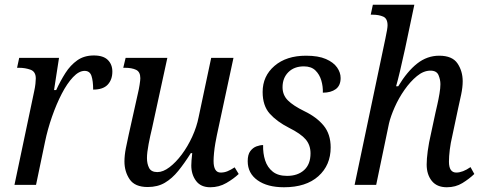

<svg xmlns="http://www.w3.org/2000/svg" viewBox="-20 -780 2037 810"><path d="M124 -394Q128 -412 129.5 -426.5Q131 -441 131 -449Q131 -478 108.5 -486Q86 -494 61 -494H52L61 -536H229L208 -400H217Q235 -439 256 -472Q277 -505 306 -525.5Q335 -546 376 -546Q416 -546 435 -527Q454 -508 454 -478Q454 -444 434.5 -423Q415 -402 373 -402Q373 -438 366 -459.5Q359 -481 337 -481Q313 -481 288 -454.5Q263 -428 240.5 -384.5Q218 -341 199.5 -288Q181 -235 170 -182L132 0H41Z M867 10Q827 10 807 -17Q787 -44 787 -82Q787 -100 791 -134H785Q758 -91 732 -59Q706 -27 675.5 -9Q645 9 603 9Q549 9 527 -23.5Q505 -56 505 -99Q505 -124 511 -155Q517 -186 523 -212L562 -387Q566 -403 569 -422.5Q572 -442 572 -450Q572 -477 554 -485.5Q536 -494 508 -494H500L510 -536H686L621 -237Q614 -209 607 -172.5Q600 -136 600 -113Q600 -89 609 -71.5Q618 -54 644 -54Q668 -54 695 -74.5Q722 -95 747 -128.5Q772 -162 791 -203.5Q810 -245 818 -286L871 -536H965L895 -210Q892 -196 888.5 -176Q885 -156 883 -135.5Q881 -115 881 -101Q881 -52 911 -52Q926 -52 939.5 -57.5Q953 -63 970 -74L987 -46Q966 -26 935 -8Q904 10 867 10Z M1178 10Q1108 10 1066.5 -19.5Q1025 -49 1025 -100Q1025 -128 1036 -142.5Q1047 -157 1062 -162.5Q1077 -168 1090 -168Q1089 -133 1098.5 -103.5Q1108 -74 1130.5 -56Q1153 -38 1191 -38Q1236 -38 1263 -62.5Q1290 -87 1290 -133Q1290 -168 1269.5 -192Q1249 -216 1199 -241Q1148 -267 1118 -300.5Q1088 -334 1088 -392Q1088 -459 1138 -502Q1188 -545 1271 -545Q1323 -545 1355 -531Q1387 -517 1402 -495.5Q1417 -474 1417 -451Q1417 -419 1396.5 -404Q1376 -389 1342 -389Q1343 -415 1335.5 -440.5Q1328 -466 1310.5 -483Q1293 -500 1262 -500Q1221 -500 1196.5 -475.5Q1172 -451 1172 -412Q1172 -379 1194.5 -356.5Q1217 -334 1264 -311Q1316 -286 1345.5 -250Q1375 -214 1375 -158Q1375 -83 1323 -36.5Q1271 10 1178 10Z M1865 10Q1823 10 1801.5 -17Q1780 -44 1780 -86Q1780 -109 1784.5 -143Q1789 -177 1799 -220L1817 -304Q1820 -317 1825 -339Q1830 -361 1834 -384.5Q1838 -408 1838 -425Q1838 -444 1830 -463Q1822 -482 1796 -482Q1767 -482 1739 -459Q1711 -436 1686.5 -401Q1662 -366 1645 -327.5Q1628 -289 1621 -259L1567 0H1476L1606 -618Q1615 -660 1615 -673Q1615 -702 1596.5 -710Q1578 -718 1552 -718H1544L1553 -760H1728L1689 -575Q1678 -524 1667.5 -480Q1657 -436 1651 -416H1660Q1698 -479 1740 -512Q1782 -545 1833 -545Q1888 -545 1910 -512.5Q1932 -480 1932 -437Q1932 -412 1925.5 -381Q1919 -350 1913 -324L1888 -206Q1881 -177 1877.5 -148.5Q1874 -120 1874 -98Q1874 -52 1905 -52Q1932 -52 1965 -75L1981 -46Q1959 -25 1930.5 -7.5Q1902 10 1865 10Z"/></svg>

Font: Noto Serif SemiCondensed
Style: Italic
Weight: 400
Width: 4
Italic angle: -12°
Designer: Monotype Design Team
Foundry: Monotype Imaging Inc.
Version: Version 2.013